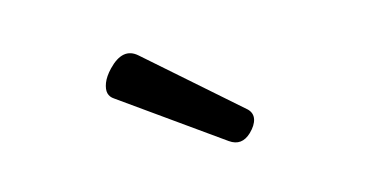

<svg xmlns="http://www.w3.org/2000/svg" viewBox="-35 -765 669 332"><g transform="rotate(-10 300.0 -599.0)"><path d="M388.2 -559.6Q397 -552.2 395.8 -541.5Q394.5 -530.8 384.3 -519Q367.2 -499.5 346.2 -511.7L163.6 -618.7Q156.2 -622.6 153.8 -629.6Q151.4 -636.7 154.5 -647.7Q157.7 -658.7 167.5 -670.9Q193.4 -703.1 218.3 -684.6Z"/></g></svg>

Font: Courier Prime Code
Style: Regular
Weight: 400
Designer: Alan Dague-Greene
Foundry: Quote-Unquote Apps
Version: Version 3.18